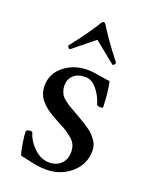

<svg xmlns="http://www.w3.org/2000/svg" viewBox="-125 -699 609 778"><g transform="rotate(20 180.0 -310.0)"><path d="M197.3 -622.1Q204.1 -610.8 210.4 -601.1Q216.8 -591.3 223.9 -581.1Q231 -570.8 235.1 -564.9Q239.3 -559.1 247.8 -547.4Q256.3 -535.6 259.5 -531.5Q262.7 -527.3 274.2 -512.5Q285.6 -497.6 289.1 -493.2Q289.1 -488.3 285.6 -484.4Q282.2 -480.5 278.3 -480.5L186.5 -554.7Q128.9 -507.8 94.7 -480.5Q90.8 -480.5 87.4 -484.4Q84 -488.3 84 -493.2Q87.4 -497.6 98.9 -512.5Q110.4 -527.3 113.5 -531.5Q116.7 -535.6 125.2 -547.4Q133.8 -559.1 137.9 -564.9Q142.1 -570.8 149.2 -581.1Q156.2 -591.3 162.6 -601.1Q168.9 -610.8 175.8 -622.1Q181.2 -630.9 186.5 -630.9Q191.9 -630.9 197.3 -622.1ZM190.4 -426.8Q212.4 -426.8 244.6 -421.1Q276.9 -415.5 290 -414.1Q299.8 -370.1 301.8 -306.6Q301.8 -301.8 292 -301.8Q281.2 -301.8 275.4 -306.6Q266.6 -339.4 244.1 -367.9Q221.7 -396.5 193.4 -396.5Q159.7 -396.5 141.8 -379.4Q124 -362.3 124 -335Q124 -322.8 127.7 -312.3Q131.3 -301.8 135.7 -294.9Q140.1 -288.1 150.6 -279.8Q161.1 -271.5 167 -267.6Q172.9 -263.7 188 -255.1Q203.1 -246.6 209 -243.2Q213.4 -240.7 228.5 -231.9Q243.7 -223.1 250.7 -218.5Q257.8 -213.9 271.2 -204.8Q284.7 -195.8 291.5 -188.2Q298.3 -180.7 306.4 -170.2Q314.5 -159.7 317.9 -148.2Q321.3 -136.7 321.3 -124Q321.3 -65.9 276.6 -27.6Q231.9 10.7 170.9 10.7Q150.9 10.7 133.5 8.1Q116.2 5.4 93 0Q69.8 -5.4 56.6 -7.8Q50.8 -22.9 45.4 -56.4Q40 -89.8 40 -109.4Q47.9 -115.2 57.6 -115.2Q63.5 -115.2 66.4 -113.3Q76.2 -78.6 106 -49.6Q135.7 -20.5 171.9 -20.5Q202.6 -20.5 222.4 -39.3Q242.2 -58.1 242.2 -90.8Q242.2 -107.9 236.1 -121.6Q230 -135.3 215.8 -147Q201.7 -158.7 190.4 -165.8Q179.2 -172.9 156.2 -184.8Q133.3 -196.8 123 -203.1Q88.9 -222.7 68.8 -247.3Q48.8 -272 48.8 -307.6Q48.8 -359.9 91.3 -393.3Q133.8 -426.8 190.4 -426.8Z"/></g></svg>

Font: Amiri
Style: Regular
Weight: 400
Designer: Khaled Hosny
Version: Version 000.108